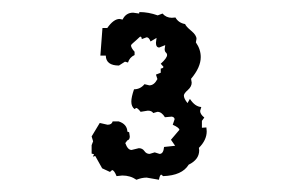

<svg xmlns="http://www.w3.org/2000/svg" viewBox="-20 -607 484 312"><path d="M238.3 -314.9 218.3 -318.4Q210.4 -318.4 201.7 -314.9Q191.9 -321.8 178.7 -321.8L169.4 -320.8Q165.5 -330.6 162.1 -330.6L158.7 -327.6L146 -333.5L134.8 -353.5L130.9 -352.5L132.8 -356.4L128.9 -357.4V-371.1L131.3 -377.4L128.9 -385.3L142.1 -407.2L154.8 -404.3Q161.6 -404.3 163.1 -409.7H172.9Q186.5 -405.3 187 -393.1L189.9 -392.1L190.9 -385.3Q190.9 -379.9 187 -378.9L183.6 -374.5Q187.5 -363.3 193.8 -363.3L205.6 -366.2Q211.4 -366.2 214.6 -361.6Q217.8 -356.9 223.1 -356.9L231.4 -359.4L239.3 -356.9Q245.6 -356.9 246.6 -368.2L264.6 -370.1L257.8 -379.9L271.5 -396Q271.5 -399.4 260.7 -404.3L263.7 -413.1Q263.7 -416.5 259.3 -417.5L248 -416.5Q242.7 -425.3 235.8 -425.3L229 -423.3Q226.6 -427.2 220.2 -427.2L208.5 -425.3Q203.6 -431.6 201.2 -431.6L198.7 -429.7Q193.4 -433.6 193.4 -441.9Q193.4 -449.2 197.8 -461.9Q208 -461.9 214.8 -470.2L222.7 -468.3Q230.5 -468.3 235.8 -478.5L233.4 -485.8L241.2 -488.8V-495.6Q245.6 -496.1 245.6 -498.5L241.2 -503.4Q251.5 -512.7 251.5 -517.6Q251.5 -520 249.5 -521.7Q247.6 -523.4 247.6 -527.3L248.5 -533.7L238.8 -529.8Q233.4 -529.8 233.4 -537.6L234.4 -545.4L224.6 -539.6Q222.2 -546.4 218.3 -546.4L210.4 -543.5Q210 -547.4 208.5 -547.4Q207.5 -547.4 207 -546.9Q204.6 -544.4 201.4 -541.7Q198.2 -539.1 195.6 -536.6Q192.9 -534.2 192.9 -533.2Q192.9 -529.3 198.7 -522.9V-517.6Q190.4 -513.7 188 -505.4L183.1 -506.8L173.3 -500.5Q152.3 -500.5 151.9 -516.6H143.1L146.5 -561.5H154.3Q164.6 -576.2 174.3 -576.2L179.2 -575.2Q184.6 -586.4 196.3 -586.4L206.1 -585L206.5 -587.4Q221.2 -587.4 236.3 -582L244.1 -585Q250 -578.1 259.3 -578.1L265.1 -578.6Q270 -569.8 280.8 -567.9Q282.2 -564 290.8 -556.9Q299.3 -549.8 299.3 -543.9L298.3 -538.1Q306.2 -526.9 306.2 -514.2Q306.2 -497.6 290.5 -479L291.5 -472.7Q291.5 -466.3 285.2 -460.7Q278.8 -455.1 278.8 -451.7Q278.8 -446.8 284.7 -439.5L288.6 -446.3Q296.9 -433.6 307.1 -433.1L305.2 -426.8Q305.2 -421.4 312 -416L308.1 -410.6V-399.4L315.4 -399.9L315.9 -393.6Q315.9 -379.4 303.2 -366.7L303.7 -362.8Q303.7 -347.7 286.6 -339.4Q275.9 -321.8 245.1 -320.8L242.2 -323.2Q239.7 -323.2 238.3 -314.9Z"/></svg>

Font: Truetypewriter PolyglOTT
Style: Regular
Weight: 400
Designer: Sergey Beatoff a.k.a. Sam_T
Version: Version 3.76